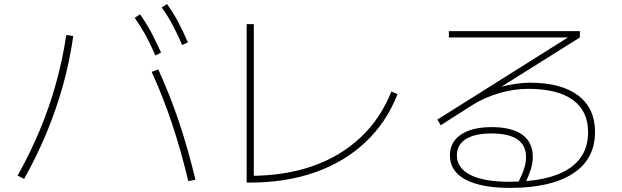

<svg xmlns="http://www.w3.org/2000/svg" viewBox="-20 -875 3040 938"><path d="M900 10Q864 -140 820.5 -270.5Q777 -401 721 -524L753 -536Q810 -412 854 -281Q898 -150 935 3ZM66 -17Q129 -130 175 -240.5Q221 -351 253 -465.5Q285 -580 304 -704L338 -699Q320 -574 287.5 -457.5Q255 -341 208.5 -228.5Q162 -116 98 -1ZM739 -604Q714 -662 690 -705.5Q666 -749 638 -788L664 -805Q695 -762 719 -716.5Q743 -671 767 -618ZM870 -655Q845 -713 821.5 -756.5Q798 -800 770 -839L796 -855Q827 -812 851 -766.5Q875 -721 898 -668Z M1185 17V-757H1220V5L1201 -16Q1371 -16 1507 -63.5Q1643 -111 1741.5 -203.5Q1840 -296 1892 -428L1922 -415Q1868 -277 1765.5 -180.5Q1663 -84 1520 -33.5Q1377 17 1201 17Z M2471 43Q2331 43 2254.5 2.5Q2178 -38 2178 -116Q2178 -181 2232 -217.5Q2286 -254 2382 -254Q2480 -254 2531.5 -217Q2583 -180 2583 -108Q2583 -80 2573.5 -49Q2564 -18 2544 25L2512 16Q2533 -26 2541.5 -54.5Q2550 -83 2550 -107Q2550 -223 2381 -223Q2300 -223 2256 -195.5Q2212 -168 2212 -116Q2212 -54 2278 -20.5Q2344 13 2469 13Q2658 13 2755.5 -48.5Q2853 -110 2853 -229Q2853 -333 2778.5 -387Q2704 -441 2559 -441Q2489 -441 2415.5 -419Q2342 -397 2280 -357L2133 -263L2117 -291L2780 -708V-692H2173V-723H2813V-692L2376 -418L2358 -428Q2392 -442 2427.5 -451Q2463 -460 2499.5 -465.5Q2536 -471 2568 -471Q2722 -471 2804.5 -408.5Q2887 -346 2887 -230Q2887 -98 2779.5 -27.5Q2672 43 2471 43Z"/></svg>

Font: M PLUS 1 Code ExtraLight
Style: Regular
Weight: 250
Designer: Coji Morishita
Foundry: UNDERFOREST DESIGN
Version: Version 1.002